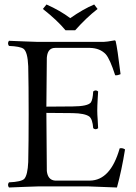

<svg xmlns="http://www.w3.org/2000/svg" viewBox="-20 -832 607 857"><path d="M272.5 -696.8Q235.4 -741.7 171.4 -792L187.5 -812Q248 -785.2 293.5 -751Q350.6 -791 400.4 -812L415.5 -792Q365.7 -753.4 315.4 -696.8ZM304.2 -356.9Q372.6 -357.4 385.7 -375Q394 -387.2 396 -423.8Q407.2 -433.1 418 -423.8Q417.5 -411.6 416 -390.1Q414.1 -357.4 414.1 -337.9Q414.1 -321.3 416 -297.9Q417.5 -275.4 418 -259.8Q406.7 -250.5 396 -259.8Q393.1 -300.3 378.4 -312Q358.4 -326.2 304.2 -327.1L187 -328.1Q187 -328.1 189 -71.8Q189 -69.8 189 -68.8Q193.4 -28.3 226.1 -25.9H381.8Q473.6 -27.3 514.2 -169.9Q525.9 -172.4 535.6 -166.5Q537.6 -165.5 538.1 -165Q522.9 -70.8 502 4.9Q501 4.9 374 0H151.9Q136.7 0 92.3 2Q43.9 4.4 20 4.9Q11.7 -6.8 20 -18.1Q75.2 -20.5 88.4 -33.7Q103.5 -50.8 106 -108.9Q107.9 -191.9 107.9 -320.8Q107.9 -454.6 106 -536.1Q103.5 -600.1 85 -614.3Q69.8 -625 20 -627Q11.7 -638.7 20 -649.9Q44.9 -649.4 92.3 -647Q134.8 -645 149.9 -645H441.9Q454.6 -645 492.2 -651.9Q495.6 -650.4 496.1 -648.9Q503.9 -618.2 518.1 -501Q503.4 -494.6 494.1 -496.1Q470.7 -568.8 452.1 -589.8Q426.3 -617.2 381.8 -618.2H226.1Q195.3 -618.2 189.9 -582Q189.5 -577.6 189 -574.2L187 -356Z"/></svg>

Font: Linux Libertine Display O
Style: Regular
Weight: 400
Designer: Philipp H. Poll
Foundry: Philipp H. Poll
Version: Version 5.0.9